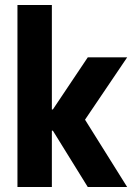

<svg xmlns="http://www.w3.org/2000/svg" viewBox="-20 -750 540 770"><path d="M50 0V-730H188V-311H192L332 -520H490L321 -270L490 0H332L192 -226H188V0Z"/></svg>

Font: M PLUS 1 Code
Style: Regular
Weight: 400
Designer: Coji Morishita
Foundry: UNDERFOREST DESIGN
Version: Version 1.005